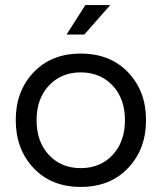

<svg xmlns="http://www.w3.org/2000/svg" viewBox="-20 -726 636 756"><path d="M298 -64Q375 -64 423.5 -116Q472 -168 472 -253Q472 -337 423.5 -389Q375 -441 298 -441Q221 -441 172.5 -389Q124 -337 124 -253Q124 -168 172.5 -116Q221 -64 298 -64ZM298 10Q182 10 112 -64.5Q42 -139 42 -253Q42 -367 112 -441Q182 -515 298 -515Q414 -515 484.5 -441Q555 -367 555 -253Q555 -139 484.5 -64.5Q414 10 298 10ZM312 -590H242L316 -706H414Z"/></svg>

Font: YamahaIndonesia935. App
Style: Regular
Weight: 400
Designer: Dalton Maag Ltd
Foundry: Dalton Maag Ltd
Version: Version 1.002; January 01, 2024; Regular/Italic